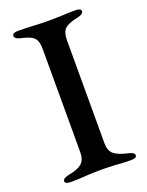

<svg xmlns="http://www.w3.org/2000/svg" viewBox="-128 -719 603 789"><g transform="rotate(-20 174.0 -325.0)"><path d="M18 -8Q18 -15 25 -19.5Q32 -24 47 -27Q86 -34 103.5 -49.5Q121 -65 121 -98V-550Q121 -584 107 -598.5Q93 -613 55 -621Q26 -627 26 -641Q26 -654 51 -654Q78 -654 120 -652Q158 -650 178 -650L234 -651Q272 -653 300 -653Q326 -653 326 -641Q326 -627 297 -621Q257 -613 242 -598Q227 -583 227 -550V-98Q227 -66 244.5 -51Q262 -36 302 -27Q317 -24 324 -19.5Q331 -15 331 -8Q331 4 306 4Q270 4 238 1Q198 -1 178 -1Q156 -1 114 1Q81 4 44 4Q18 4 18 -8Z"/></g></svg>

Font: EB Garamond Medium
Style: Regular
Weight: 500
Designer: Georg Duffner and Octavio Pardo
Foundry: Georg Duffner
Version: Version 1.000